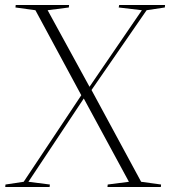

<svg xmlns="http://www.w3.org/2000/svg" viewBox="-20 -750 682 770"><path d="M1 0 2 -10 75 -21 306 -368 122 -709 42 -720 43 -730H257L256 -720L171 -709L339 -402L549 -709L456 -720L458 -730H642L641 -720L568 -709L347 -389L546 -21L626 -10L625 0H411L412 -10L497 -21L316 -355L94 -21L180 -10L179 0Z"/></svg>

Font: Literata 72pt ExtraLight
Style: Italic
Weight: 200
Italic angle: -2°
Designer: Latin by Veronika Burian and Jose Scaglione. Greek by Irene Vlachou. Cyrillic by Vera Evstafieva
Foundry: TypeTogether
Version: Version 3.002